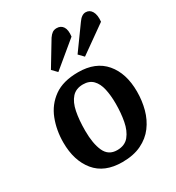

<svg xmlns="http://www.w3.org/2000/svg" viewBox="-190 -905 950 1036"><g transform="rotate(-30 285.0 -387.0)"><path d="M268 15Q157 15 100.5 -54Q44 -123 44 -236Q44 -312 69.5 -378Q95 -444 151.5 -484.5Q208 -525 302 -525Q411 -525 468.5 -457.5Q526 -390 526 -276Q526 -219 512 -167Q498 -115 467.5 -74Q437 -33 387.5 -9Q338 15 268 15ZM276 -55Q324 -55 349.5 -86.5Q375 -118 384.5 -168.5Q394 -219 394 -277Q394 -328 385 -368.5Q376 -409 353.5 -432Q331 -455 292 -455Q248 -455 223 -427Q198 -399 188 -349Q178 -299 178 -232Q178 -152 200 -103.5Q222 -55 276 -55ZM272 -758Q283 -774 294 -781.5Q305 -789 321 -789Q347 -789 360 -769Q373 -749 368 -709L211 -579L182 -609ZM452 -753Q474 -785 499 -785Q524 -785 537 -762.5Q550 -740 546 -699L377 -579L348 -609Z"/></g></svg>

Font: Literata 12pt SemiBold
Style: Italic
Weight: 600
Italic angle: -2°
Designer: Latin by Veronika Burian and Jose Scaglione. Greek by Irene Vlachou. Cyrillic by Vera Evstafieva
Foundry: TypeTogether
Version: Version 3.002